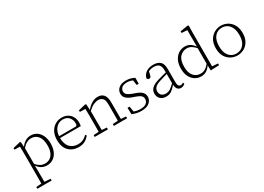

<svg xmlns="http://www.w3.org/2000/svg" viewBox="-12 -1676 3914 2850"><g transform="rotate(-30 1945.0 -251.0)"><path d="M335 -456Q295 -456 258.5 -437Q222 -418 184 -374V-103Q220 -63 255 -44.5Q290 -26 333 -26Q378 -26 415 -49Q452 -72 473.5 -119.5Q495 -167 495 -242Q495 -348 450.5 -402Q406 -456 335 -456ZM343 13Q294 13 254 -8.5Q214 -30 182 -76L183 28Q183 68 183.5 115Q184 162 184 203L287 210V240H41V210L132 203Q132 162 132.5 114.5Q133 67 133 26V-262Q133 -309 132.5 -350.5Q132 -392 131 -430L38 -432V-460L160 -489L176 -484L181 -398Q251 -495 349 -495Q408 -495 453 -464.5Q498 -434 524 -378Q550 -322 550 -245Q550 -165 523.5 -107Q497 -49 450.5 -18Q404 13 343 13Z M879 -462Q813 -462 765.5 -412Q718 -362 711 -274H996Q1010 -276 1015.5 -287Q1021 -298 1021 -315Q1021 -378 984.5 -420Q948 -462 879 -462ZM888 13Q820 13 767 -15.5Q714 -44 684.5 -100Q655 -156 655 -238Q655 -317 685 -374.5Q715 -432 766 -463.5Q817 -495 879 -495Q939 -495 982 -469.5Q1025 -444 1048 -400.5Q1071 -357 1071 -302Q1071 -264 1065 -243H710Q711 -136 763.5 -82.5Q816 -29 898 -29Q950 -29 988 -47.5Q1026 -66 1055 -98L1073 -81Q1044 -40 999 -13.5Q954 13 888 13Z M1164 0V-31L1253 -37Q1253 -78 1253.5 -126Q1254 -174 1254 -213V-264Q1254 -311 1253.5 -351.5Q1253 -392 1252 -430L1159 -432V-460L1281 -489L1297 -484L1303 -384Q1394 -495 1498 -495Q1562 -495 1597.5 -454.5Q1633 -414 1633 -324V-213Q1633 -173 1633.5 -125Q1634 -77 1634 -37L1719 -31V0H1492V-31L1581 -37Q1581 -77 1581.5 -125Q1582 -173 1582 -213V-318Q1582 -389 1555.5 -419Q1529 -449 1481 -449Q1443 -449 1399.5 -429.5Q1356 -410 1305 -361V-213Q1305 -174 1305.5 -126Q1306 -78 1306 -37L1390 -31V0Z M1960 13Q1913 13 1876.5 4Q1840 -5 1805 -20L1801 -131H1837L1853 -39Q1875 -30 1901.5 -24.5Q1928 -19 1962 -19Q2031 -19 2063 -47Q2095 -75 2095 -114Q2095 -150 2071 -172Q2047 -194 1987 -215L1946 -229Q1885 -250 1849 -281Q1813 -312 1813 -364Q1813 -420 1857 -457.5Q1901 -495 1982 -495Q2026 -495 2060.5 -485Q2095 -475 2126 -458L2124 -357H2089L2077 -442Q2031 -463 1981 -463Q1922 -463 1893 -437.5Q1864 -412 1864 -375Q1864 -338 1890 -317Q1916 -296 1969 -276L2008 -262Q2082 -237 2114 -205Q2146 -173 2146 -124Q2146 -69 2100.5 -28Q2055 13 1960 13Z M2640 11Q2566 11 2558 -87H2555Q2517 -41 2479 -14Q2441 13 2386 13Q2328 13 2290 -19.5Q2252 -52 2252 -112Q2252 -166 2288.5 -202Q2325 -238 2405 -262Q2443 -274 2481.5 -283.5Q2520 -293 2557 -303V-329Q2557 -406 2528 -434.5Q2499 -463 2439 -463Q2391 -463 2349 -442L2333 -377Q2326 -344 2297 -344Q2283 -344 2274.5 -352Q2266 -360 2264 -372Q2280 -431 2328.5 -463Q2377 -495 2449 -495Q2526 -495 2566.5 -457.5Q2607 -420 2607 -336V-108Q2607 -61 2620.5 -44Q2634 -27 2656 -27Q2680 -27 2699 -43L2712 -22Q2699 -7 2681 2Q2663 11 2640 11ZM2305 -120Q2305 -77 2331.5 -53Q2358 -29 2404 -29Q2444 -29 2477.5 -50.5Q2511 -72 2557 -116V-276Q2522 -266 2486.5 -255.5Q2451 -245 2417 -234Q2356 -214 2330.5 -186Q2305 -158 2305 -120Z M2834 -237Q2834 -132 2880.5 -79.5Q2927 -27 2997 -27Q3042 -27 3077 -47.5Q3112 -68 3146 -111V-377Q3111 -417 3077 -436.5Q3043 -456 3002 -456Q2931 -456 2882.5 -403Q2834 -350 2834 -237ZM3149 6 3147 -83Q3117 -37 3077.5 -12Q3038 13 2985 13Q2925 13 2878 -18Q2831 -49 2804.5 -105Q2778 -161 2778 -236Q2778 -317 2806.5 -375Q2835 -433 2883.5 -464Q2932 -495 2993 -495Q3083 -495 3147 -404H3148L3147 -686L3052 -692V-720L3181 -742L3199 -736L3197 -605V-37L3295 -30V0Z M3608 13Q3549 13 3496.5 -15Q3444 -43 3411 -99Q3378 -155 3378 -239Q3378 -324 3411 -380.5Q3444 -437 3497 -466Q3550 -495 3608 -495Q3667 -495 3719.5 -466.5Q3772 -438 3805 -381Q3838 -324 3838 -240Q3838 -156 3805 -99.5Q3772 -43 3719.5 -15Q3667 13 3608 13ZM3608 -20Q3685 -20 3733 -76.5Q3781 -133 3781 -239Q3781 -346 3733 -404Q3685 -462 3608 -462Q3530 -462 3482.5 -404.5Q3435 -347 3435 -240Q3435 -134 3482.5 -77Q3530 -20 3608 -20Z"/></g></svg>

Font: Source Serif 4 SmText Light
Style: Regular
Weight: 300
Designer: Frank Grießhammer
Foundry: Adobe
Version: Version 4.005;hotconv 1.1.0;makeotfexe 2.6.0